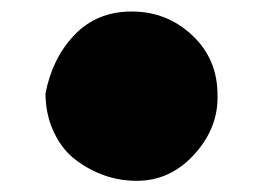

<svg xmlns="http://www.w3.org/2000/svg" viewBox="-20 -786 469 340"><path d="M365.2 -617.7V-610.8Q364.3 -555.7 322.3 -510.7Q280.3 -465.8 222.2 -465.8Q164.1 -465.8 115.2 -502Q91.3 -519.5 76.2 -550.3Q61 -581.1 60.5 -620.1Q72.3 -682.6 111.8 -724.1Q151.4 -765.6 213.4 -765.6Q275.4 -765.6 320.3 -723.6Q365.2 -681.6 365.2 -617.7Z"/></svg>

Font: Bowlby One
Style: Regular
Weight: 400
Designer: vernon adams
Foundry: vernon adams
Version: Version 1.000